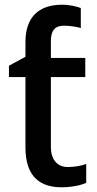

<svg xmlns="http://www.w3.org/2000/svg" viewBox="-20 -785 410 815"><path d="M244 -765C144 -765 88 -712 88 -606V-544L18 -506V-458H88V-160C88 -27 158 10 242 10C281 10 323 2 346 -9V-89C325 -81 295 -76 268 -76C226 -76 196 -104 196 -162V-458H342V-539H196V-612C196 -654 213 -676 251 -676C279 -676 311 -670 323 -666V-751C307 -757 276 -765 244 -765Z"/></svg>

Font: Noto Sans Thai Medium
Style: Regular
Weight: 500
Designer: Monotype Design Team
Foundry: Monotype Imaging Inc.
Version: Version 1.901